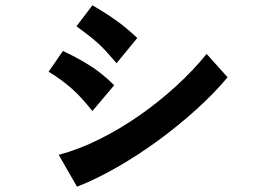

<svg xmlns="http://www.w3.org/2000/svg" viewBox="-20 -663 1040 723"><path d="M328 -245Q307 -271 288.5 -291.5Q270 -312 250 -329.5Q230 -347 209 -362.5Q188 -378 163 -393L217 -471Q267 -448 315.5 -418Q364 -388 410 -342ZM837 -372Q787 -312 719 -250.5Q651 -189 575 -133.5Q499 -78 419.5 -32.5Q340 13 270 40L201 -80Q277 -100 355 -139Q433 -178 506 -229Q579 -280 644 -339.5Q709 -399 758 -460ZM419 -425Q399 -448 382 -467Q365 -486 347 -502Q329 -518 310 -532.5Q291 -547 268 -564L328 -643Q375 -616 414 -588.5Q453 -561 497 -520Z"/></svg>

Font: NanumGothicCoding
Style: Bold
Weight: 700
Monospace: yes
Designer: Kwon Bruce; Nicolas Noh; Sung-woo Choi; Go-un Cha; Soo-hyun Park;
Foundry: NHN Corporation
Version: Version 2.000;PS 1;hotconv 1.0.49;makeotf.lib2.0.14853